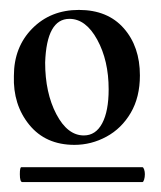

<svg xmlns="http://www.w3.org/2000/svg" viewBox="-20 -650 324 387"><path d="M8 -497Q8 -555 45 -592.5Q82 -630 139 -630Q197 -630 229.5 -593Q262 -556 262 -498Q262 -454 243.5 -422.5Q225 -391 194.5 -374.5Q164 -358 130 -358Q72 -358 39 -398.5Q6 -439 8 -497ZM199 -470Q199 -528 176 -570Q153 -612 120 -612Q74 -612 71 -524Q71 -463 93.5 -420Q116 -377 149 -377Q173 -377 186 -401.5Q199 -426 199 -470ZM20 -299Q20 -313 23 -313H267Q269 -313 270.5 -308.5Q272 -304 272 -299Q272 -293 270.5 -288Q269 -283 267 -283H25Q20 -283 20 -299Z"/></svg>

Font: Cormorant Upright
Style: Bold
Weight: 700
Designer: Christian Thalmann (Catharsis Fonts)
Foundry: Catharsis Fonts
Version: Version 3.302